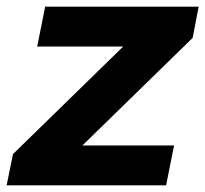

<svg xmlns="http://www.w3.org/2000/svg" viewBox="-39 -558 618 578"><path d="M541 -444 209 -120H485L461 0H-19L0 -94L332 -418H73L97 -538H559Z"/></svg>

Font: Idrija
Style: Bold Italic
Weight: 700
Italic angle: -11.3°
Designer: Julieta Ulanovsky
Foundry: Julieta Ulanovsky
Version: Version 7.200